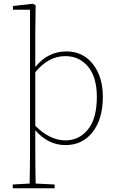

<svg xmlns="http://www.w3.org/2000/svg" viewBox="-20 -758 620 1023"><path d="M168 -373V-88Q246 -10 328 -10Q401 -10 448.5 -68Q496 -126 496 -242Q496 -346 449.5 -402.5Q403 -459 328 -459Q238 -459 168 -373ZM168 -588V-401Q235 -484 334 -484Q422 -484 475 -416.5Q528 -349 528 -242Q528 -125 474 -55Q420 15 329 15Q236 15 168 -64V35Q168 116 170 220L271 225V245H48V225L138 220Q140 116 140 35V-706H49V-726L154 -738L170 -730Z"/></svg>

Font: TypoPRO Source Serif Pro
Style: Regular
Weight: 200
Designer: Frank Grießhammer
Foundry: Adobe Systems Incorporated
Version: Version 1.017;PS (version unavailable);hotconv 1.0.79;makeot